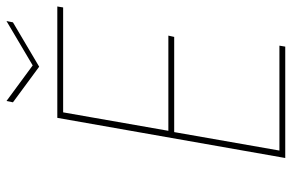

<svg xmlns="http://www.w3.org/2000/svg" viewBox="-174 -727 901 593"><g transform="rotate(-90 276.5 -430.5)"><path d="M504 -841 367 -760 257 -841 261 -861 371 -780 508 -861ZM226 -686 169 -361H463L459 -343H165L108 -18H432L429 0H85L209 -704H553L550 -686Z"/></g></svg>

Font: Fz Poppins Thin
Style: Italic
Weight: 100
Italic angle: -10°
Designer: Ninad Kale (Devanagari), Jonny Pinhorn (Latin)
Foundry: Indian Type Foundry
Version: Vit hóa bi Vntype.Com & FontZin.Com